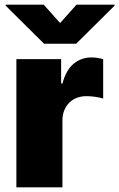

<svg xmlns="http://www.w3.org/2000/svg" viewBox="-20 -797 507 817"><path d="M245.7 0H49.7V-545.5H240.1V-441.8H245.7Q261 -498.9 293.3 -525.7Q325.6 -552.6 369.3 -552.6Q394.9 -552.6 419 -545.1V-377.8Q410.5 -380.3 400.9 -382.3Q391.3 -384.2 381.7 -385.5Q372.2 -386.7 363.1 -387.3Q354 -387.8 346.6 -387.8Q326.7 -387.8 308.4 -381.2Q290.1 -374.6 276.3 -361.5Q262.4 -348.4 254.1 -329Q245.7 -309.7 245.7 -284.1ZM304 -610.8H167.6L4.3 -772.7V-777H166.2L235.8 -698.9L305.4 -777H467.3V-772.7Z"/></svg>

Font: Linik Sans Black
Style: Regular
Weight: 900
Designer: Fonts by Rasmus Andersson / Changes by Cristiano Sobral with parts from Marc Monis
Foundry: rsms
Version: Version 3.020; ttfautohint (v1.6)